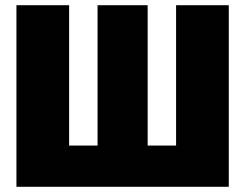

<svg xmlns="http://www.w3.org/2000/svg" viewBox="-20 -716 940 736"><path d="M857 0H43V-696H245V-158H354V-696H546V-158H655V-696H857Z"/></svg>

Font: Trujillo Black
Style: Regular
Weight: 900
Designer: Fira Sans original fonts by bBox Type GmbH, Carrois Corporate GbR, & Edenspiekermann AG / Changes by Cristiano Sobral
Foundry: Fira Sans original fonts by bBox Type GmbH, Carrois Corporate GbR, & Edenspiekermann AG / Changes by Cristiano Sobral
Version: Version 4.301;July 28, 2020;FontCreator 13.0.0.2655 64-bit